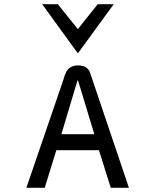

<svg xmlns="http://www.w3.org/2000/svg" viewBox="-20 -890 753 910"><path d="M349 -637 519 -870H443L349 -752L254 -870H180ZM407 -545C399 -570 376 -580 349 -580C296 -579 289 -539 280 -511L105 0H192L247 -178H449L505 0H591ZM347 -508H350L427 -254H271Z"/></svg>

Font: Charger Monospace
Style: Regular
Weight: 400
Designer: Jasper
Foundry: Cannot Into Space Fonts
Version: Version 0.980